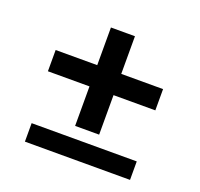

<svg xmlns="http://www.w3.org/2000/svg" viewBox="-102 -669 812 781"><g transform="rotate(20 303.5 -278.0)"><path d="M251 -301H71V-393H251V-556H355V-393H536V-301H355V-130H251ZM81 -80H536V0H81Z"/></g></svg>

Font: Athiti SemiBold
Style: Regular
Weight: 600
Designer: CadsonDemak Team
Foundry: CadsonDemak
Version: Version 1.032